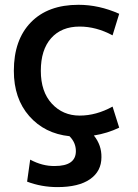

<svg xmlns="http://www.w3.org/2000/svg" viewBox="-20 -553 568 792"><path d="M444.3 -407.2Q377 -443.4 308.6 -443.4Q233.4 -443.4 190.9 -395.5Q148.4 -347.7 148.4 -260.7Q148.4 -174.8 193.8 -125.5Q239.3 -76.2 308.6 -76.2Q377 -76.2 444.3 -113.3L471.7 -26.4Q422.9 -2.9 367.2 5.9Q399.4 45.9 398.4 95.7Q398.4 153.3 351.6 186Q304.7 218.8 216.8 218.8Q151.4 218.8 91.8 196.3L104.5 105.5Q155.3 132.8 206.1 131.8Q293 131.8 293 70.3Q293 35.2 266.6 8.8Q164.1 -2 100.6 -74.2Q37.1 -146.5 37.1 -260.7Q37.1 -388.7 107.4 -460.9Q177.7 -533.2 303.7 -533.2Q388.7 -533.2 471.7 -496.1Z"/></svg>

Font: Gen Shin Gothic Medium
Style: Regular
Weight: 500
Designer: [Source Han Sans]
Ryoko NISHIZUKA  (kana & ideographs); Paul D. Hunt (Latin, Greek & Cyrillic); Wenlong ZHANG  (bopomofo
Version: Version 1.002.20150607